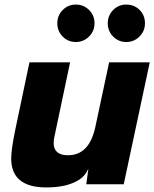

<svg xmlns="http://www.w3.org/2000/svg" viewBox="-20 -807 676 841"><path d="M183 14Q29 14 29 -113Q29 -152 47 -239L109 -534H287L220 -216Q215 -196 215 -181Q215 -127 278 -127Q370 -127 397 -248L458 -534H636L522 0H358L367 -68Q353 -36 327 -20Q275 14 183 14ZM394 -705Q394 -671 370 -647Q346 -623 312 -623Q278 -623 254.5 -647Q231 -671 231 -705Q231 -739 254.5 -763Q278 -787 312 -787Q346 -787 370 -763.5Q394 -740 394 -705ZM533 -787Q568 -787 591.5 -763.5Q615 -740 615 -705Q615 -671 591 -647Q567 -623 533 -623Q499 -623 475.5 -647Q452 -671 452 -705Q452 -739 475.5 -763Q499 -787 533 -787Z"/></svg>

Font: Nacelle Heavy
Style: Italic
Weight: 800
Italic angle: -12°
Designer: Sora Sagano
Foundry: Sora Sagano
Version: Version 1.000;FEAKit 1.0